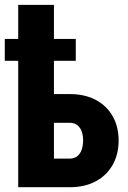

<svg xmlns="http://www.w3.org/2000/svg" viewBox="-20 -783 537 803"><path d="M148.9 -389.6H270.5Q335 -389.6 380.9 -365Q426.8 -340.3 451.4 -296.6Q476.1 -252.9 476.1 -195.3Q476.1 -137.7 451.4 -93.8Q426.8 -49.8 380.9 -24.9Q335 0 270.5 0H56.2V-762.7H205.6V-119.6H270.5Q291 -119.6 303.5 -129.9Q315.9 -140.1 321.8 -157.5Q327.6 -174.8 327.6 -195.8Q327.6 -216.3 321.8 -232.9Q315.9 -249.5 303.5 -259.5Q291 -269.5 270.5 -269.5H148.9ZM296.9 -620.1V-528.8H0V-620.1Z"/></svg>

Font: Roboto Condensed ExtraBold
Style: Regular
Weight: 800
Designer: Christian Robertson
Foundry: Google
Version: Version 3.008; 2023